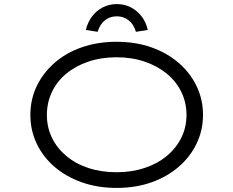

<svg xmlns="http://www.w3.org/2000/svg" viewBox="-20 -912 1145 942"><path d="M552 10Q459 10 381.5 -17.5Q304 -45 247.5 -93.5Q191 -142 160 -207.5Q129 -273 129 -348Q129 -424 160 -489Q191 -554 247.5 -603.5Q304 -653 381.5 -680Q459 -707 552 -707Q645 -707 722 -680Q799 -653 856 -604Q913 -555 944.5 -489.5Q976 -424 976 -348Q976 -273 944.5 -207.5Q913 -142 856 -93Q799 -44 722 -17Q645 10 552 10ZM552 -67Q627 -67 690 -88Q753 -109 799 -147.5Q845 -186 870 -237Q895 -288 895 -348Q895 -408 870 -460Q845 -512 799 -550Q753 -588 690 -609.5Q627 -631 552 -631Q476 -631 413 -609.5Q350 -588 304.5 -550Q259 -512 234.5 -460Q210 -408 210 -348Q210 -288 234.5 -237Q259 -186 304.5 -147.5Q350 -109 413 -88Q476 -67 552 -67ZM459 -756 401 -765Q410 -802 431 -830.5Q452 -859 483.5 -875.5Q515 -892 553 -892Q592 -892 623 -875.5Q654 -859 675.5 -830.5Q697 -802 705 -765L647 -756Q636 -793 611 -812.5Q586 -832 553 -832Q520 -832 495 -812.5Q470 -793 459 -756Z"/></svg>

Font: Lexend Zetta Light
Style: Regular
Weight: 300
Designer: Bonnie Shaver-Troup, Thomas Jockin
Foundry: Lexend
Version: Version 1.007